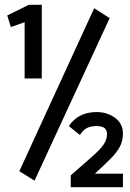

<svg xmlns="http://www.w3.org/2000/svg" viewBox="-20 -705 540 795"><path d="M82 -380V-613L25 -593L10 -641L99 -685H153V-380ZM123 43 60 4 370 -671 434 -630ZM273 70V21Q326 -26 359 -54.5Q392 -83 407.5 -104.5Q423 -126 423 -150Q423 -166 413 -174.5Q403 -183 379 -183Q356 -183 340 -175Q324 -167 311 -146L265 -183Q304 -241 380 -241Q424 -241 456.5 -217Q489 -193 489 -152Q489 -121 476 -97Q463 -73 437 -47Q411 -21 373 14H489V70Z"/></svg>

Font: Ligconsolata
Style: Bold
Weight: 700
Monospace: yes
Designer: Raph Levien, Cyreal, Brenton Simpson
Foundry: Raph Levien, Cyreal, Google
Version: Version 3.001; ttfautohint (v1.8.2.53-6de2)